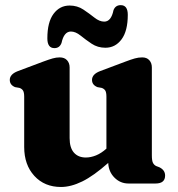

<svg xmlns="http://www.w3.org/2000/svg" viewBox="-20 -713 693 746"><path d="M74 -142V-337Q74 -354.5 69.2 -361.5Q64.5 -368.5 55.5 -371.5L38.5 -374.5Q18 -383 18 -402.5Q18 -424.5 49 -436.5L147.5 -473.5Q170.5 -482 184.5 -486Q198.5 -490 212 -490Q230.5 -490 240.5 -479Q250.5 -468 250.5 -451V-176.5Q250.5 -139 267.2 -120Q284 -101 313.5 -101Q332.5 -101 353 -109.2Q373.5 -117.5 393.5 -135.5V-337Q393.5 -354.5 388.8 -361.5Q384 -368.5 375 -371.5L358.5 -374.5Q337.5 -383 337.5 -402.5Q337.5 -424.5 368.5 -436.5L467 -473.5Q489.5 -482 503.8 -486Q518 -490 532.5 -490Q550.5 -490 560.2 -479Q570 -468 570 -451V-109.5Q570 -89 574.2 -80.5Q578.5 -72 586.5 -68L599.5 -63Q621.5 -52 621.5 -31Q621.5 0 584.5 0H479Q447.5 0 424.8 -22.8Q402 -45.5 400.5 -80Q343.5 -29.5 299.5 -8Q255.5 13.5 217 13.5Q153 13.5 113.5 -29.5Q74 -72.5 74 -142ZM389.5 -527.5Q359.5 -527.5 336 -543.2Q312.5 -559 293 -574.8Q273.5 -590.5 255.5 -590.5Q228.5 -590.5 219 -546Q211.5 -526 191.5 -526Q164 -526 164 -564Q164 -627 188 -659.2Q212 -691.5 250.5 -691.5Q280.5 -691.5 304 -675.8Q327.5 -660 347 -644.5Q366.5 -629 385 -629Q412 -629 421 -673.5Q428.5 -693 449 -693Q476.5 -693 476.5 -655.5Q476.5 -592.5 452.2 -560Q428 -527.5 389.5 -527.5Z"/></svg>

Font: Fraunces 9pt S050
Style: Bold
Weight: 700
Version: Version 1.000; ttfautohint (v1.8.3)